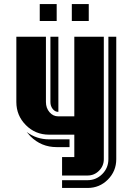

<svg xmlns="http://www.w3.org/2000/svg" viewBox="-20 -660 600 941"><path d="M257.8 -557.1H174.8V-640.1H257.8ZM415 -557.1H332V-640.1H415ZM549.8 120.1Q549.8 178.7 508.8 220Q467.8 261.2 409.2 261.2H284.2V223.1H409.2Q451.2 223.1 481.2 193.1Q511.2 163.1 511.2 120.1V-480H549.8ZM488.8 120.1Q488.8 153.3 465.3 176.8Q441.9 200.2 409.2 200.2H284.2V109.9H344.2V0H220.2Q153.3 0 106.7 -46.9Q60.1 -93.8 60.1 -160.2V-480H205.1V-160.2Q205.1 -130.4 222.7 -110.1Q240.2 -89.8 265.1 -89.8H344.2V-480H488.8ZM266.1 -111.8H265.1Q249.5 -111.8 238.3 -126Q227.1 -140.1 227.1 -160.2V-480H266.1ZM320.8 61H257.8Q182.1 61 128.9 7.8Q126 4.4 119.9 -2.7Q113.8 -9.8 110.8 -13.2Q159.2 22.9 220.2 22.9H320.8Z"/></svg>

Font: Laconic
Style: Shadow
Weight: 900
Width: 6
Designer: Robby Woodard
Version: Version 1.000